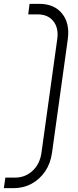

<svg xmlns="http://www.w3.org/2000/svg" viewBox="-57 -800 406 1000"><path d="M-37 180 -29 125H21Q75 125 113 89.2Q151 53.5 159 -5L241 -595Q249.5 -653.5 221.2 -689.2Q193 -725 140 -725H90L97 -780H147Q225.5 -780 266.5 -729.2Q307.5 -678.5 296 -595L214 -5Q206.5 50.5 178.5 92Q150.5 133.5 107.8 156.8Q65 180 13 180Z"/></svg>

Font: Mohave Light Light
Style: Italic
Weight: 300
Italic angle: -8°
Version: Version 2.003